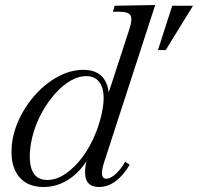

<svg xmlns="http://www.w3.org/2000/svg" viewBox="-20 -733 791 767"><path d="M154 14Q93 14 59.5 -23Q26 -60 26 -126Q26 -186 51 -244.5Q76 -303 117.5 -350.5Q159 -398 210 -426Q261 -454 313 -454Q365 -454 390.5 -424Q416 -394 416 -336L404 -332L496 -614Q510 -656 501.5 -671Q493 -686 458 -686H431L438 -710L600 -713L396 -85Q375 -19 405 -19Q421 -19 442.5 -38.5Q464 -58 480 -87L498 -75Q472 -31 441 -8.5Q410 14 375 14Q354 14 340.5 5Q327 -4 322.5 -21.5Q318 -39 321 -65Q324 -91 336 -126L343 -120Q311 -56 261.5 -21Q212 14 154 14ZM169 -14Q205 -14 242 -39Q279 -64 311 -107.5Q343 -151 365 -208Q379 -245 386.5 -280Q394 -315 394 -341Q394 -383 376 -406Q358 -429 324 -429Q294 -429 262.5 -411Q231 -393 202.5 -361.5Q174 -330 151 -290Q128 -250 114.5 -205.5Q101 -161 99 -117Q96 -14 169 -14ZM611 -533 668 -710H751L642 -533Z"/></svg>

Font: Baskervville
Style: Italic
Weight: 400
Italic angle: -18°
Designer: ANRT
Foundry: ANRT
Version: Version 1.100